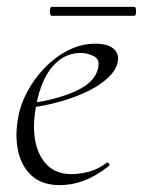

<svg xmlns="http://www.w3.org/2000/svg" viewBox="-20 -526 416 558"><path d="M154 12Q102 12 72 -15.5Q42 -43 32.5 -88Q23 -133 33 -185Q39 -222 59.5 -260Q80 -298 110.5 -329.5Q141 -361 178.5 -380Q216 -399 258 -399Q293 -399 310 -384.5Q327 -370 322 -345Q317 -322 294.5 -300.5Q272 -279 236.5 -261.5Q201 -244 157.5 -231.5Q114 -219 67 -213L69 -226Q147 -237 200.5 -261.5Q254 -286 264 -324Q272 -352 254 -362Q236 -372 215 -372Q179 -372 152 -351Q125 -330 108.5 -295Q92 -260 85 -218Q74 -161 82.5 -116.5Q91 -72 117.5 -46Q144 -20 187 -20Q212 -20 238.5 -27Q265 -34 290 -53Q293 -55 296.5 -51Q300 -47 297 -44Q259 -14 224 -1Q189 12 154 12ZM130 -480Q127 -480 125.5 -486.5Q124 -493 125.5 -499.5Q127 -506 130 -506H370Q374 -506 375 -499.5Q376 -493 375 -486.5Q374 -480 370 -480Z"/></svg>

Font: Cormorant Garamond Light
Style: Italic
Weight: 300
Italic angle: -10°
Designer: Christian Thalmann (Catharsis Fonts)
Foundry: Catharsis Fonts
Version: Version 4.001